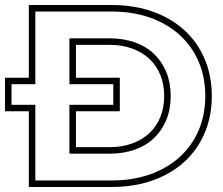

<svg xmlns="http://www.w3.org/2000/svg" viewBox="-32 -733 891 766"><path d="M14 -315H109V-13H414Q497 -13 565.5 -37Q634 -61 683.5 -105.5Q733 -150 760 -212Q787 -274 787 -350Q787 -426 760 -488Q733 -550 683.5 -594.5Q634 -639 565.5 -663Q497 -687 414 -687H109V-397H14ZM-12 -423H83V-713H414Q503 -713 576.5 -687Q650 -661 702.5 -613.5Q755 -566 784 -499Q813 -432 813 -350Q813 -268 784 -201Q755 -134 702.5 -86.5Q650 -39 576.5 -13Q503 13 414 13H83V-289H-12ZM245 -120V-315H420V-397H245V-580H406Q461 -580 506 -564Q551 -548 582.5 -518Q614 -488 631.5 -445.5Q649 -403 649 -350Q649 -297 631.5 -254.5Q614 -212 582.5 -182Q551 -152 506 -136Q461 -120 406 -120ZM406 -146Q455 -146 495 -160.5Q535 -175 563.5 -201.5Q592 -228 607.5 -265.5Q623 -303 623 -350Q623 -397 607.5 -434.5Q592 -472 563.5 -498.5Q535 -525 495 -539.5Q455 -554 406 -554H271V-423H446V-289H271V-146Z"/></svg>

Font: CMG Sans Outline
Style: Outline
Weight: 700
Designer: Julieta Ulanovsky
Foundry: Julieta Ulanovsky
Version: Version 7.200